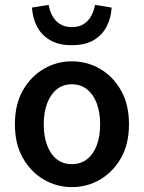

<svg xmlns="http://www.w3.org/2000/svg" viewBox="-20 -754 589 786"><path d="M274 12Q213 12 160 -18.5Q107 -49 74 -106.5Q41 -164 41 -245Q41 -327 74 -384.5Q107 -442 160 -472.5Q213 -503 274 -503Q336 -503 389 -472.5Q442 -442 475 -384.5Q508 -327 508 -245Q508 -164 475 -106.5Q442 -49 389 -18.5Q336 12 274 12ZM274 -82Q310 -82 336 -102Q362 -122 376 -159Q390 -196 390 -245Q390 -294 376 -331Q362 -368 336 -388.5Q310 -409 274 -409Q238 -409 212.5 -388.5Q187 -368 173 -331Q159 -294 159 -245Q159 -196 173 -159Q187 -122 212.5 -102Q238 -82 274 -82ZM274 -569Q219 -569 183.5 -590.5Q148 -612 130.5 -647.5Q113 -683 111 -723L179 -734Q183 -711 194 -690Q205 -669 225 -656Q245 -643 274 -643Q304 -643 323.5 -656Q343 -669 354 -690Q365 -711 369 -734L437 -723Q435 -683 417.5 -647.5Q400 -612 365 -590.5Q330 -569 274 -569Z"/></svg>

Font: Source Sans 3 SemiBold
Style: Regular
Weight: 600
Designer: Paul D. Hunt
Foundry: Adobe
Version: Version 3.046;hotconv 1.0.118;makeotfexe 2.5.65603